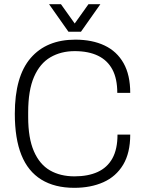

<svg xmlns="http://www.w3.org/2000/svg" viewBox="-20 -888 690 920"><path d="M336 12Q242 12 178 -27.5Q114 -67 82.5 -145.5Q51 -224 51 -343Q51 -522 127 -610Q203 -698 341 -698Q422 -698 481 -670Q540 -642 572 -585.5Q604 -529 604 -443H542Q542 -511 518.5 -555Q495 -599 449.5 -621Q404 -643 338 -643Q272 -643 221.5 -613.5Q171 -584 143 -519.5Q115 -455 115 -350V-327Q115 -226 142.5 -163Q170 -100 219.5 -71.5Q269 -43 337 -43Q402 -43 448 -64Q494 -85 518.5 -129Q543 -173 543 -243H604Q604 -155 570 -98.5Q536 -42 475.5 -15Q415 12 336 12ZM215 -868H272L354 -753H322L404 -868H461L368 -736H308Z"/></svg>

Font: Archivo SemiCondensed ExtraLight
Style: Regular
Weight: 250
Width: 4
Designer: Hector Gatti
Foundry: Omnibus-Type
Version: Version 2.001